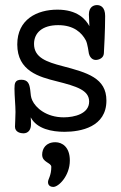

<svg xmlns="http://www.w3.org/2000/svg" viewBox="-20 -495 475 756"><path d="M101 -33C125 13 185 24 234 24C298 24 399 5 399 -99C399 -188 324 -209 225 -235C164 -251 114 -268 114 -322C114 -366 147 -396 209 -396C271 -396 302 -366 318 -336C325 -323 329 -288 330 -284C332 -275 340 -259 357 -259C369 -259 388 -266 389 -285C390 -302 394 -375 394 -432C394 -467 376 -475 362 -475C350 -475 330 -469 330 -438C330 -431 331 -409 332 -392C317 -420 284 -457 206 -457C126 -457 48 -419 48 -320C48 -215 135 -192 203 -175C282 -155 331 -140 331 -95C331 -47 273 -33 231 -33C162 -33 120 -71 107 -100C101 -113 101 -123 99 -141C96 -165 90 -181 64 -181C39 -181 37 -167 37 -146C37 -117 41 -80 41 -54C41 -36 39 -2 39 4C39 26 62 30 72 30C92 30 102 15 102 -5C102 -13 102 -23 101 -33ZM146 114C146 145 182 145 182 162C182 197 169 210 169 222C169 239 184 241 190 241C211 241 255 197 255 137C255 84 225 65 198 65C161 65 146 90 146 114Z"/></svg>

Font: Life Savers
Style: Bold
Weight: 700
Designer: Pablo Impallari, Rodrigo Fuenzalida, Brenda Gallo
Foundry: Pablo Impallari, Rodrigo Fuenzalida, Brenda Gallo
Version: Version 3.000